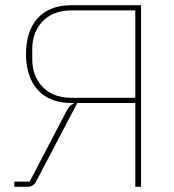

<svg xmlns="http://www.w3.org/2000/svg" viewBox="-20 -718 670 738"><path d="M35 -20H94L235 -290C246 -310 252 -316 263 -319V-322H254C141 -322 80 -395 80 -510C80 -625 139 -698 254 -698H522V0H500V-322H277L117 -17C111 -6 100 0 85 0H35ZM500 -342V-678H254C202 -678 165 -660 141 -633C116 -606 104 -568 104 -531V-489C104 -450 116 -414 141 -387C165 -360 202 -342 254 -342Z"/></svg>

Font: Plexus Sans Thin
Style: Regular
Weight: 250
Version: Version 2.001;PS 002.001;hotconv 1.0.70;makeotf.lib2.5.58329